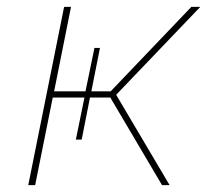

<svg xmlns="http://www.w3.org/2000/svg" viewBox="-20 -537 601 557"><path d="M62 0 166 -517H186L137 -272H228L254 -398H270L245 -272H301L535 -517H561L317 -262L472 0H450L300 -254H241L217 -132H200L225 -254H133L82 0Z"/></svg>

Font: Montserrat Thin
Style: Italic
Weight: 100
Italic angle: -11.3°
Designer: Julieta Ulanovsky
Foundry: Julieta Ulanovsky
Version: Version 9.000; ttfautohint (v1.8.4.7-5d5b)